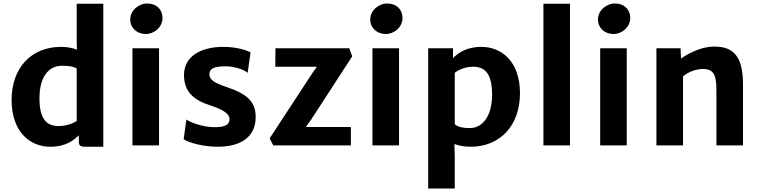

<svg xmlns="http://www.w3.org/2000/svg" viewBox="-20 -833 4356 1100"><path d="M46.4 -260.3C46.4 -79.6 149.9 7.8 268.1 7.8C358.9 7.8 406.2 -32.2 431.6 -58.1V-20.5C431.6 4.4 446.3 7.8 468.3 7.8H571.8V-811.5H419.4V-597.7L420.9 -548.8C398.9 -557.1 367.7 -564.5 329.6 -564.5C160.2 -564.5 46.4 -445.3 46.4 -260.3ZM314.9 -110.8C249 -110.8 205.1 -148.9 206.1 -272.9C207 -396.5 261.7 -456.1 334 -456.1C367.2 -456.1 399.4 -454.1 419.4 -439.9V-140.1C396.5 -124.5 356.9 -110.8 314.9 -110.8Z M738.8 0H891.1V-556.6H738.8ZM814.5 -638.2C866.2 -638.2 911.1 -679.7 911.1 -730C911.1 -777.8 877.4 -813 823.2 -813C772.5 -813 726.1 -771.5 726.1 -721.7C726.1 -672.9 764.6 -638.2 814.5 -638.2Z M1032.2 -35.2C1062.5 -15.1 1145.5 7.8 1226.6 7.8C1360.4 7.8 1444.8 -48.3 1444.8 -163.1C1444.8 -244.6 1401.9 -292 1288.6 -330.6C1207 -358.4 1179.2 -374.5 1179.7 -409.2C1180.2 -440.4 1208 -453.1 1273.9 -453.1C1320.8 -453.1 1377.4 -435.1 1398.9 -415.5L1415.5 -532.7C1395.5 -544.4 1337.9 -564.5 1258.8 -564.5C1129.9 -564.5 1034.7 -509.8 1034.2 -404.3C1033.7 -323.7 1072.3 -266.6 1174.3 -232.9C1254.9 -206.5 1294.9 -183.1 1294.9 -150.9C1294.9 -116.7 1267.1 -104 1207.5 -104.5C1136.2 -104.5 1064 -135.3 1047.9 -148.4Z M1524.9 -40.5 1545.4 0H1990.2V-105.5H1731.9L1761.7 -146.5L1998 -510.3L1981 -556.6H1558.1L1557.1 -450.7H1795.4L1767.1 -410.2Z M2113.8 0H2266.1V-556.6H2113.8ZM2189.5 -638.2C2241.2 -638.2 2286.1 -679.7 2286.1 -730C2286.1 -777.8 2252.4 -813 2198.2 -813C2147.5 -813 2101.1 -771.5 2101.1 -721.7C2101.1 -672.9 2139.6 -638.2 2189.5 -638.2Z M2583.5 -7.8C2606 0.5 2637.2 7.8 2675.8 7.8C2845.2 7.8 2959 -113.8 2959 -298.8C2959 -479.5 2855.5 -564.5 2737.3 -564.5C2647.9 -564.5 2600.6 -525.4 2575.2 -500V-556.6H2433.1V247.1H2585.4V67.9ZM2585.4 -121.6V-416C2608.4 -434.6 2647.9 -450.7 2690.4 -450.7C2756.3 -450.7 2800.3 -414.1 2799.3 -286.6C2798.3 -166.5 2743.7 -99.1 2671.4 -99.1C2637.7 -99.1 2605.5 -103.5 2585.4 -121.6Z M3093.3 0H3245.6V-811.5H3093.3Z M3418.5 0H3570.8V-556.6H3418.5ZM3494.1 -638.2C3545.9 -638.2 3590.8 -679.7 3590.8 -730C3590.8 -777.8 3557.1 -813 3502.9 -813C3452.1 -813 3405.8 -771.5 3405.8 -721.7C3405.8 -672.9 3444.3 -638.2 3494.1 -638.2Z M3740.7 0H3893.1V-395C3926.8 -424.8 3974.1 -437 4002.4 -437.5C4066.4 -439.5 4084.5 -408.2 4084.5 -316.4V0H4236.8V-349.1C4236.8 -512.2 4180.7 -569.8 4063 -565.9C3994.6 -564 3919.4 -525.4 3881.8 -497.1L3878.9 -556.6H3740.7Z"/></svg>

Font: Merriweather Sans
Style: Bold
Weight: 700
Designer: Eben Sorkin ( eben@eyebytes.com )
Foundry: Eben Sorkin
Version: Version 1.003